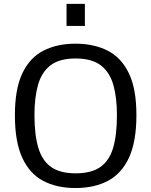

<svg xmlns="http://www.w3.org/2000/svg" viewBox="-20 -950 774 982"><path d="M365.7 11.7Q271 11.7 201.4 -24.7Q131.8 -61 94 -142.8Q56.2 -224.6 56.2 -361.3Q56.2 -495.1 94.5 -575.4Q132.8 -655.8 202.6 -691.2Q272.5 -726.6 366.2 -726.6Q460.4 -726.6 530.5 -690.9Q600.6 -655.3 639.2 -575.2Q677.7 -495.1 677.7 -361.8Q677.7 -226.6 640.1 -144.5Q602.5 -62.5 532.7 -25.4Q462.9 11.7 365.7 11.7ZM366.7 -63.5Q446.3 -63.5 492.4 -95.2Q538.6 -127 558.3 -192.9Q578.1 -258.8 578.1 -361.3Q578.1 -451.2 559.6 -516.1Q541 -581.1 495.1 -616Q449.2 -650.9 366.2 -650.9Q284.2 -650.9 238.5 -616Q192.9 -581.1 174.6 -516.1Q156.2 -451.2 156.2 -361.8Q156.2 -260.7 176 -194.3Q195.8 -127.9 241.7 -95.7Q287.6 -63.5 366.7 -63.5ZM320.3 -817.4V-930.2H414.1V-817.4Z"/></svg>

Font: Pontano Sans Medium
Style: Regular
Weight: 500
Designer: Vernon Adams
Foundry: Vernon Adams
Version: Version 2.001